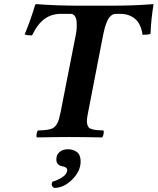

<svg xmlns="http://www.w3.org/2000/svg" viewBox="-20 -673 774 943"><path d="M161.1 2Q157.7 -2.4 159.7 -15.1Q161.6 -27.8 167 -32.2Q189 -33.2 201.2 -34.2Q213.4 -35.2 226.3 -38.6Q239.3 -42 245.6 -47.4Q252 -52.7 258.8 -63.2Q265.6 -73.7 269.5 -87.6Q273.4 -101.6 277.8 -123L353 -505.9Q355.5 -517.6 356.4 -532.2Q357.4 -546.9 356.4 -564.5Q355.5 -582 347.9 -593.5Q340.3 -605 327.1 -605H279.8Q233.9 -605 199.7 -580.8Q165.5 -556.6 137.2 -499Q112.3 -499 101.1 -503.9Q130.9 -575.2 152.8 -649.9L158.2 -652.8Q254.4 -645 379.9 -645H515.1Q643.6 -645 731.9 -652.8L733.9 -649.9Q722.7 -585 719.2 -506.8Q708 -502 680.2 -502Q672.4 -556.6 642.8 -580.8Q613.3 -605 571.8 -605H549.8Q535.6 -605 524.4 -595.2Q513.2 -585.4 505.9 -567.9Q498.5 -550.3 494.6 -536.1Q490.7 -522 486.8 -502.9L413.1 -123Q408.7 -101.6 407.2 -87.6Q405.8 -73.7 408.4 -63.2Q411.1 -52.7 415.5 -47.4Q419.9 -42 431.4 -38.6Q442.9 -35.2 454.3 -34.2Q465.8 -33.2 487.8 -32.2Q491.2 -27.8 488.8 -15.1Q486.3 -2.4 481 2Q385.3 0 319.8 0Q254.9 0 161.1 2ZM314 60.1Q339.4 60.1 357.7 73.7Q376 87.4 376 120.1Q376 167.5 334.7 208.7Q293.5 250 246.1 250Q227.5 239.3 237.8 219.2Q261.7 213.4 285.9 197.5Q310.1 181.6 310.1 162.1Q310.1 153.3 301.8 148.9Q293.5 144.5 283.4 143.1Q273.4 141.6 265.1 133.5Q256.8 125.5 256.8 109.9Q256.8 87.4 272.2 73.7Q287.6 60.1 314 60.1Z"/></svg>

Font: Common Serif
Style: Bold Italic
Weight: 700
Italic angle: -12°
Designer: Philipp H. Poll, Khaled Hosny
Foundry: Stefan Peev, Context Ltd.
Version: Version 1.026